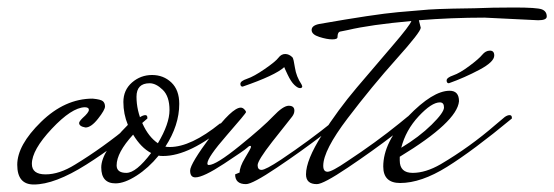

<svg xmlns="http://www.w3.org/2000/svg" viewBox="-20 -478 1478 512"><path d="M354 -166Q362 -171 367.5 -171Q373 -171 373 -164V-162Q294 -92 210 -39Q126 14 70 14Q26 14 26 -38.5Q26 -91 89.5 -153Q153 -215 227 -215Q249 -213 254.5 -208Q260 -203 260 -194Q260 -185 241.5 -161.5Q223 -138 208 -138Q191 -141 191 -150Q191 -154 200 -163Q217 -178 217 -185Q217 -192 206 -192Q171 -191 118 -134.5Q65 -78 65 -41Q65 -13 101.5 -13Q138 -13 180 -39Q254 -84 329 -146Z M433 -86Q489 -86 567 -149L584 -144Q486 -62 415 -62Q407 -62 403 -63Q376 -30 344 -9.5Q312 11 288 11Q250 11 250 -31.5Q250 -74 321 -145Q309 -174 309 -206Q309 -238 332 -258Q355 -278 385.5 -278Q416 -278 437 -258Q458 -238 458 -201Q458 -144 421 -87Q425 -86 433 -86ZM401 -96Q432 -148 432 -184.5Q432 -221 414 -238.5Q396 -256 379 -256Q344 -256 344 -220Q344 -184 360 -148.5Q376 -113 401 -96ZM291 -37Q291 -17 317 -17Q343 -17 383 -70Q356 -84 335 -119Q291 -71 291 -37Z M607 -13 619 -18Q619 -33 633.5 -57Q648 -81 649 -85Q650 -89 647 -89Q644 -89 638.5 -83.5Q633 -78 577.5 -41.5Q522 -5 501 -5Q487 -5 487 -23Q487 -41 543 -116Q599 -191 622 -191Q627 -191 631.5 -186.5Q636 -182 636 -179Q636 -176 584.5 -117Q533 -58 533 -42Q533 -38 537 -38Q556 -38 619 -89Q682 -140 708.5 -168Q735 -196 750 -196Q765 -196 765 -183Q765 -175 759 -167Q753 -159 736.5 -138.5Q720 -118 706 -100Q667 -50 667 -37.5Q667 -25 677.5 -25Q688 -25 729 -52Q805 -103 868 -154L890 -172Q895 -172 895 -166V-163Q899 -163 841.5 -119Q784 -75 718.5 -31Q653 13 636 13Q607 13 607 -13ZM760 -325Q763 -321 766.5 -297.5Q770 -274 784 -253Q786 -249 786 -248Q786 -243 780 -243Q774 -243 765 -251.5Q756 -260 747 -279Q738 -298 738 -299Q714 -277 627 -247Q621 -247 621 -254.5Q621 -262 639 -268Q657 -274 686 -294Q715 -314 722.5 -324Q730 -334 740.5 -334Q751 -334 760 -325Z M1415 -424 1272 -431Q1184 -431 1097 -424L1102 -404Q1102 -393 1037 -320.5Q972 -248 907 -162.5Q842 -77 842 -36Q842 -20 853.5 -20Q865 -20 906 -48Q982 -98 1045 -149L1067 -167Q1074 -172 1079 -172Q1084 -172 1084 -166V-163Q1088 -163 1030.5 -119Q973 -75 907.5 -31Q842 13 825 13Q796 13 796 -13Q796 -51 838.5 -118Q881 -185 931.5 -244.5Q982 -304 1027.5 -357Q1073 -410 1077 -422Q967 -412 908 -398L888 -394Q880 -393 880 -379Q880 -373 866 -373Q852 -373 831.5 -379.5Q811 -386 811 -398Q811 -410 831 -414Q979 -440 1041 -445.5Q1103 -451 1123.5 -452.5Q1144 -454 1187.5 -455Q1231 -456 1246 -456Q1291 -458 1351.5 -458Q1412 -458 1425 -453Q1438 -448 1438 -434Q1438 -424 1415 -424Z M1326 -166Q1333 -171 1339 -171Q1345 -171 1345 -164V-162Q1241 -76 1172 -33Q1103 10 1047 10Q1002 10 1002 -34Q1002 -99 1068 -167.5Q1134 -236 1179 -236Q1204 -236 1204 -208Q1199 -153 1046 -60V-50Q1046 -17 1080.5 -17Q1115 -17 1155 -40Q1233 -86 1301 -145ZM1153 -205Q1131 -205 1096.5 -168Q1062 -131 1050 -84Q1098 -113 1131 -145.5Q1164 -178 1164 -191.5Q1164 -205 1153 -205ZM1298 -330Q1298 -313 1258.5 -292Q1219 -271 1177 -256Q1171 -256 1171 -263.5Q1171 -271 1188.5 -277Q1206 -283 1231.5 -302Q1257 -321 1266 -332Q1275 -343 1286.5 -343Q1298 -343 1298 -330Z"/></svg>

Font: Mrs Saint Delafield
Style: Regular
Weight: 400
Designer: Alejandro Paul
Foundry: Alejandro Paul
Version: Version 1.001